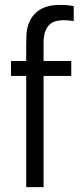

<svg xmlns="http://www.w3.org/2000/svg" viewBox="-20 -764 331 784"><path d="M224 -744Q256 -744 281 -739V-678Q211 -689 184.5 -665.5Q158 -642 158 -590V-515H271V-454H158V0H87V-454H25V-515H87V-577Q87 -603 88 -623Q92 -680 126.5 -712Q161 -744 224 -744Z"/></svg>

Font: Nacelle Light
Style: Regular
Weight: 300
Designer: Sora Sagano
Foundry: Sora Sagano
Version: Version 1.000;FEAKit 1.0